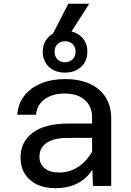

<svg xmlns="http://www.w3.org/2000/svg" viewBox="-20 -978 690 1010"><path d="M469 0 464.5 -125V-360Q464.5 -418.5 426 -452.2Q387.5 -486 320.5 -486Q256 -486 215 -456.2Q174 -426.5 169.5 -374.5H71Q75.5 -433.5 108.5 -475.2Q141.5 -517 196.8 -539.5Q252 -562 323.5 -562Q397.5 -562 451.8 -537.5Q506 -513 535.5 -466.8Q565 -420.5 565 -355V0ZM270 12Q216 12 174.8 -7.5Q133.5 -27 110.8 -63.2Q88 -99.5 88 -148.5Q88 -233.5 153.5 -280.8Q219 -328 336.5 -328H478V-253L332.5 -252.5Q264.5 -252.5 226 -226.8Q187.5 -201 187.5 -153.5Q187.5 -115 215.2 -92.8Q243 -70.5 289.5 -70.5Q349.5 -70.5 396 -103.2Q442.5 -136 471.5 -193L483 -119Q456.5 -55.5 402.5 -21.8Q348.5 12 270 12ZM321.5 -596Q269.5 -596 237.2 -626.5Q205 -657 205 -706Q205 -755 237.6 -785.5Q270.1 -816 321.7 -816Q374.5 -816 407 -785.5Q439.5 -755 439.5 -706Q439.5 -657 406.9 -626.5Q374.3 -596 321.5 -596ZM321.8 -650.5Q347 -650.5 362.2 -666.2Q377.5 -682 377.5 -706.2Q377.5 -730.5 362.3 -745.8Q347.1 -761 321.8 -761Q297.5 -761 282.2 -745.7Q267 -730.3 267 -706.5Q267 -682 282.2 -666.2Q297.4 -650.5 321.8 -650.5ZM253 -790.5 339.5 -958.5H449.5L342 -790.5Z"/></svg>

Font: Azeret Mono Thin
Style: Regular
Weight: 100
Designer: Martin Vácha
Foundry: Displaay
Version: Version 1.002